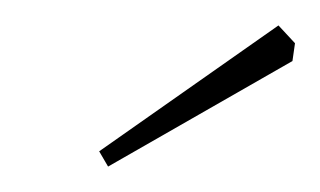

<svg xmlns="http://www.w3.org/2000/svg" viewBox="-20 -668 252 151"><path d="M58 -549 199 -648 212 -634 210 -620 65 -537Z"/></svg>

Font: Grenze Thin
Style: Italic
Weight: 250
Italic angle: -10°
Designer: Renata Polastri
Foundry: Omnibus-Type
Version: Version 1.002; ttfautohint (v1.8)